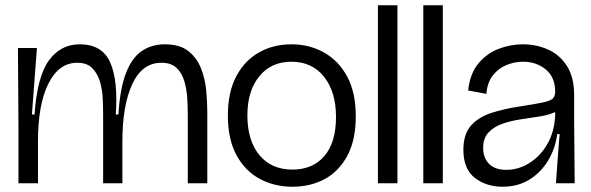

<svg xmlns="http://www.w3.org/2000/svg" viewBox="-20 -695 2242 728"><path d="M50 0V-215L48 -513H120L101 -261H111Q121 -405 165.5 -466Q210 -527 282 -527Q367 -527 397.5 -459Q428 -391 419 -261H429Q435 -359 457.5 -417.5Q480 -476 517.5 -501.5Q555 -527 605 -527Q662 -527 694.5 -501Q727 -475 742.5 -435Q758 -395 762 -351Q766 -307 766 -271V0H692V-258Q692 -287 690 -321.5Q688 -356 679 -387Q670 -418 649.5 -437.5Q629 -457 592 -457Q519 -457 481.5 -376Q444 -295 444 -159V0H371V-264Q371 -289 369.5 -322Q368 -355 359 -385.5Q350 -416 330 -436.5Q310 -457 273 -457Q203 -457 163.5 -378Q124 -299 124 -159V0Z M1089 13Q1020 13 964.5 -17Q909 -47 876.5 -107Q844 -167 844 -257Q844 -346 876 -406Q908 -466 962.5 -496.5Q1017 -527 1085 -527Q1153 -527 1208.5 -496Q1264 -465 1296.5 -404.5Q1329 -344 1329 -254Q1329 -164 1297 -104.5Q1265 -45 1211 -16Q1157 13 1089 13ZM1089 -52Q1166 -52 1210 -103.5Q1254 -155 1254 -251Q1254 -347 1208.5 -404Q1163 -461 1085 -461Q1008 -461 963 -405.5Q918 -350 918 -258Q918 -162 963.5 -107Q1009 -52 1089 -52Z M1413 0V-675H1487V0Z M1585 0V-675H1659V0Z M1885 13Q1824 13 1780.5 -20.5Q1737 -54 1737 -127Q1737 -186 1765.5 -218.5Q1794 -251 1843.5 -267Q1893 -283 1955 -292Q2013 -301 2040.5 -307Q2068 -313 2076.5 -322Q2085 -331 2085 -348Q2085 -402 2049.5 -431.5Q2014 -461 1963 -461Q1931 -461 1900.5 -448.5Q1870 -436 1849 -409.5Q1828 -383 1824 -339L1755 -352Q1762 -416 1794 -454.5Q1826 -493 1871 -510Q1916 -527 1962 -527Q2015 -527 2059.5 -506.5Q2104 -486 2130.5 -443.5Q2157 -401 2157 -334V-235Q2157 -177 2158 -117.5Q2159 -58 2159 0H2088Q2091 -48 2094.5 -92.5Q2098 -137 2102 -187H2093Q2085 -130 2057.5 -85Q2030 -40 1986.5 -13.5Q1943 13 1885 13ZM1900 -51Q1946 -51 1987.5 -77Q2029 -103 2055.5 -149Q2082 -195 2085 -257V-270Q2061 -259 2026.5 -253.5Q1992 -248 1954.5 -242.5Q1917 -237 1884.5 -225.5Q1852 -214 1832 -192.5Q1812 -171 1812 -134Q1812 -97 1834 -74Q1856 -51 1900 -51Z"/></svg>

Font: Bricolage Grotesque 48pt Light
Style: Regular
Weight: 300
Designer: Mathieu Triay
Foundry: Atelier Triay
Version: Version 1.000; ttfautohint (v1.8.4.7-5d5b);gftools[0.9.32]